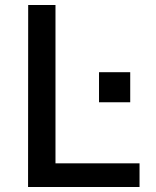

<svg xmlns="http://www.w3.org/2000/svg" viewBox="-20 -743 618 763"><path d="M91.5 0 92 -723H200.5V-94H534.5V0ZM373.5 -336.5V-456H497.5V-336.5Z"/></svg>

Font: Public Sans Thin Medium
Style: Regular
Weight: 500
Version: Version 2.001